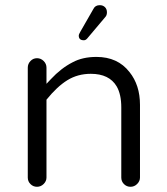

<svg xmlns="http://www.w3.org/2000/svg" viewBox="-20 -716 635 732"><path d="M280.3 -580.1Q280.3 -562.5 299.8 -562.5Q306.6 -562.5 312.5 -569.3L380.9 -650.4Q387.7 -657.2 387.7 -668.9Q387.7 -681.6 379.9 -689Q372.1 -696.3 360.4 -696.3Q342.8 -696.3 335.9 -681.6Q335.9 -681.6 286.1 -594.7Q280.3 -585 280.3 -580.1ZM157.2 -39.1V-335.9Q197.3 -385.7 236.8 -410.2Q276.4 -434.6 326.2 -434.6Q396.5 -434.6 424.8 -386.7Q442.4 -356.4 442.4 -306.6V-39.1Q442.4 -24.4 452.6 -14.2Q462.9 -3.9 477.5 -3.9Q492.2 -3.9 502.9 -14.6Q513.7 -25.4 513.7 -39.1V-316.4Q513.7 -391.6 473.6 -441.4Q428.7 -499 347.7 -499Q294.9 -499 256.8 -478.5Q212.9 -456.1 173.8 -414.1L157.2 -396.5V-458Q157.2 -472.7 146.5 -483.4Q135.7 -494.1 121.1 -494.1Q106.4 -494.1 96.2 -483.4Q85.9 -472.7 85.9 -458V-39.1Q85.9 -24.4 96.2 -14.2Q106.4 -3.9 121.1 -3.9Q135.7 -3.9 146.5 -14.6Q157.2 -25.4 157.2 -39.1Z"/></svg>

Font: FakePearl
Style: ExtraLight
Weight: 300
Version: Version 1.2